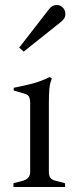

<svg xmlns="http://www.w3.org/2000/svg" viewBox="-20 -750 304 770"><path d="M34 -15 75 -26Q101 -35 101 -60V-336Q101 -355 95.5 -363.5Q90 -372 76 -375L35 -387V-398Q82 -407 114.5 -416Q147 -425 179 -441L188 -435Q180 -416 178 -394Q176 -372 176 -334V-59Q176 -32 200 -26L241 -15V0H34ZM57 -559 178 -715Q190 -730 207 -730Q222 -730 232 -719.5Q242 -709 242 -694Q242 -683 237 -675.5Q232 -668 223 -661L75 -543Z"/></svg>

Font: Ibarra Real Nova
Style: Regular
Weight: 400
Designer: Jose Maria Ribagorda & Octavio Pardo
Foundry: Jose Maria Ribagorda
Version: Version 1.014